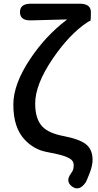

<svg xmlns="http://www.w3.org/2000/svg" viewBox="-20 -817 531 1037"><path d="M443 168Q408 218 370 191Q332 163 362 122Q365 118 371.5 107Q378 96 378 73.5Q378 51 354.5 38Q331 25 287 15Q258 9 229 3Q163 -10 114 -62Q52 -127 52 -252Q52 -363 144 -500Q226 -623 339 -709Q343 -712 338 -712L148 -707Q88 -705 88 -751Q87 -797 147 -797H411Q471 -797 471 -751Q471 -705 468 -705Q465 -705 448 -694Q354 -631 264 -499Q170 -360 170 -258Q170 -174 209 -133Q244 -97 324 -82Q408 -66 444 -38Q480 -10 480 47Q480 76 465 116Q447 162 443 168Z"/></svg>

Font: Resource Han Rounded JP Medium
Style: Regular
Weight: 500
Designer: Cyano Hao (round all glyphs); Ryoko NISHIZUKA 西塚涼子 (kana, bopomofo & ideographs); Paul D. Hunt (Latin, Greek & Cyrillic)
Foundry: Cyano Hao
Version: 0.990